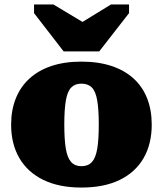

<svg xmlns="http://www.w3.org/2000/svg" viewBox="-20 -831 732 863"><path d="M266 -600H426L560 -772V-811H479L303 -703H400L220 -811H133V-772ZM662 -271Q662 -184 625.5 -120.5Q589 -57 518.5 -22.5Q448 12 346 12Q245 12 174.5 -22.5Q104 -57 67 -120.5Q30 -184 30 -271Q30 -336 51 -388.5Q72 -441 112.5 -478Q153 -515 211.5 -534.5Q270 -554 346 -554Q422 -554 481 -534.5Q540 -515 580.5 -478Q621 -441 641.5 -388.5Q662 -336 662 -271ZM269 -271Q269 -203 276 -162Q283 -121 300 -102.5Q317 -84 346 -84Q376 -84 393 -102.5Q410 -121 417 -162Q424 -203 424 -271Q424 -339 417 -379.5Q410 -420 393 -437.5Q376 -455 346 -455Q317 -455 300 -437.5Q283 -420 276 -379.5Q269 -339 269 -271Z"/></svg>

Font: Roboto Serif 20pt Black
Style: Regular
Weight: 900
Version: Version 1.008